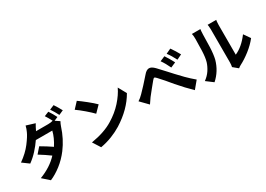

<svg xmlns="http://www.w3.org/2000/svg" viewBox="1 -1830 3997 2883"><g transform="rotate(-30 2000.0 -388.5)"><path d="M858 -684 793 -656 866 -607Q858 -593 849 -573.5Q840 -554 834 -535Q775 -350 664 -202Q586 -99 490 -24.5Q394 50 299 90L183 -13Q380 -88 502 -220Q421 -280 317 -344L401 -440Q503 -381 589 -322Q664 -439 689 -546H404Q356 -475 292 -405Q228 -335 155 -282L42 -365Q167 -453 244 -554.5Q321 -656 347 -717Q368 -761 380 -812L529 -766Q499 -715 478 -670L473 -660H684Q728 -660 768 -671Q736 -734 700 -789L779 -821Q799 -792 821.5 -752.5Q844 -713 858 -684ZM818 -834 897 -867Q917 -837 940.5 -798Q964 -759 978 -731L899 -696Q883 -729 861 -766.5Q839 -804 818 -834Z M1231 -749Q1286 -711 1363.5 -649Q1441 -587 1489 -539L1387 -435Q1344 -480 1270 -543.5Q1196 -607 1137 -648ZM1116 -94Q1352 -133 1499 -225Q1628 -303 1721.5 -407Q1815 -511 1863 -614L1941 -473Q1820 -260 1571 -103Q1495 -56 1400.5 -18.5Q1306 19 1200 38Z M2705 -671Q2727 -638 2754 -592.5Q2781 -547 2799 -511L2710 -472Q2669 -562 2618 -634ZM2839 -726Q2862 -694 2890 -649.5Q2918 -605 2936 -570L2849 -528Q2805 -617 2753 -686ZM2030 -279Q2073 -306 2117 -351Q2155 -389 2212.5 -451.5Q2270 -514 2321 -573Q2366 -628 2410 -630.5Q2454 -633 2508 -577Q2561 -521 2628 -448Q2666 -406 2702 -367Q2746 -318 2812 -251.5Q2878 -185 2950 -125L2847 -1Q2797 -49 2737.5 -112Q2678 -175 2628 -234Q2581 -292 2531 -349.5Q2481 -407 2445 -445Q2423 -469 2411.5 -468.5Q2400 -468 2379 -442Q2347 -404 2300 -345.5Q2253 -287 2219 -244Q2183 -194 2155 -151Z M3162 44 3045 -44Q3110 -91 3150 -151.5Q3190 -212 3210 -276Q3230 -345 3234.5 -458Q3239 -571 3239 -662Q3239 -722 3230 -754H3377Q3376 -749 3373 -721.5Q3370 -694 3370 -663Q3370 -575 3365 -449.5Q3360 -324 3340 -243Q3292 -72 3162 44ZM3586 47 3503 -22Q3511 -56 3511 -96V-669Q3511 -703 3507.5 -727.5Q3504 -752 3503 -755H3652Q3651 -752 3648 -727Q3645 -702 3645 -668V-155Q3779 -214 3892 -366L3969 -256Q3904 -173 3810.5 -100Q3717 -27 3630 17Q3605 31 3590 44Q3588 46 3586 47Z"/></g></svg>

Font: Source Han Sans CN Bold
Style: Bold
Weight: 700
Designer: Ryoko NISHIZUKA 西塚涼子 (kana & ideographs); Paul D. Hunt (Latin, Greek & Cyrillic); Wenlong ZHANG 张文龙 (bopomofo); Sandoll 
Foundry: Adobe Systems Incorporated
Version: Version 1.00;May 30, 2023;FontCreator 11.5.0.2422 32-bit